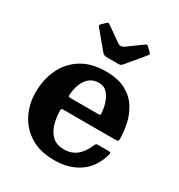

<svg xmlns="http://www.w3.org/2000/svg" viewBox="-184 -890 955 1027"><g transform="rotate(30 294.0 -376.5)"><path d="M35 -250Q35 -330 65.5 -394.5Q96 -459 156.5 -497Q217 -535 307.5 -535Q383 -535 430.8 -508.5Q478.5 -482 504.5 -440Q530.5 -398 540.5 -350.2Q550.5 -302.5 550.5 -260.5Q550.5 -249.5 547.2 -246.5Q544 -243.5 533 -243.5H211Q201.5 -243.5 199 -240.8Q196.5 -238 197 -229Q198 -183.5 210 -145.2Q222 -107 248 -84Q274 -61 317.5 -61Q365.5 -61 397 -87.5Q428.5 -114 447.5 -161Q450 -166.5 452.5 -169.8Q455 -173 463.5 -173H531Q540 -173 542.2 -170.5Q544.5 -168 543 -161.5Q521 -75.5 458.2 -30.2Q395.5 15 300.5 15Q212.5 15 153.5 -22Q94.5 -59 64.8 -119.5Q35 -180 35 -250ZM212.5 -316.5H382Q392 -316.5 394 -318Q396 -319.5 396 -327.5Q395 -357.5 385.2 -389Q375.5 -420.5 355.8 -442Q336 -463.5 304.5 -463.5Q269.5 -463.5 246.8 -444.5Q224 -425.5 212.5 -395.5Q201 -365.5 199 -332Q198.5 -323 200 -319.8Q201.5 -316.5 212.5 -316.5ZM243 -614.5 154 -721.5Q145 -730.5 155 -739L178 -761Q184.5 -767 187.5 -766.2Q190.5 -765.5 198 -760.5L285.5 -699Q305.5 -685 324.5 -698.5L415.5 -764.5Q422 -769 425.8 -767.8Q429.5 -766.5 435.5 -760.5L455 -741Q461.5 -735 462 -731.8Q462.5 -728.5 457 -722L366 -613Q361 -607 356.2 -604.8Q351.5 -602.5 340 -602.5H274Q261 -602.5 254.5 -605.5Q248 -608.5 243 -614.5Z"/></g></svg>

Font: Besley
Style: Bold
Weight: 700
Designer: Owen Earl
Foundry: indestructible type*
Version: Version 2.001; ttfautohint (v1.8.3)